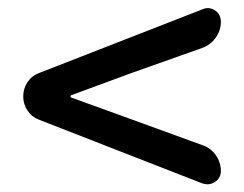

<svg xmlns="http://www.w3.org/2000/svg" viewBox="-20 -614 609 480"><path d="M532.2 -186.5Q532.2 -168.9 517.6 -159.2Q508.8 -153.3 499 -153.3Q493.2 -153.3 486.3 -155.3L78.1 -314.5Q59.6 -321.3 48.8 -337.4Q38.1 -353.5 38.1 -373Q38.1 -392.6 48.8 -408.7Q59.6 -424.8 78.1 -431.6L486.3 -590.8Q493.2 -593.8 499 -593.8Q508.8 -593.8 517.6 -587.9Q532.2 -578.1 532.2 -559.6Q532.2 -538.1 519.5 -520Q506.8 -502 485.4 -494.1L306.6 -430.7L158.2 -376Q156.2 -375 156.2 -373Q156.2 -371.1 158.2 -370.1L306.6 -316.4L486.3 -251Q506.8 -244.1 519.5 -226.1Q532.2 -208 532.2 -186.5Z"/></svg>

Font: Gen Jyuu Gothic P Medium
Style: Regular
Weight: 500
Designer: [Source Han Sans]
Ryoko NISHIZUKA  (kana & ideographs); Paul D. Hunt (Latin, Greek & Cyrillic); Wenlong ZHANG  (bopomofo
Version: Version 1.002.20150607